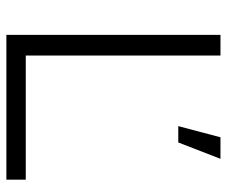

<svg xmlns="http://www.w3.org/2000/svg" viewBox="-76 -652 728 617"><g transform="rotate(90 288.5 -344.0)"><path d="M92.6 -688H159V0H92.6ZM113 0V-62.3H557.9V0ZM490.9 -688 438.3 -552.4H385.8L421.7 -688Z"/></g></svg>

Font: Roundo Variable
Style: Regular
Weight: 200
Designer: Shiva Nallaperumal
Foundry: Indian Type Foundry
Version: Version 2.000